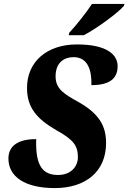

<svg xmlns="http://www.w3.org/2000/svg" viewBox="-20 -951 656 981"><path d="M331 -771H408C476 -806 586 -888 613 -921L616 -931H450C421 -887 370 -822 334 -784ZM260 10C417 10 522 -74 522 -220C522 -307 487 -369 384 -428C309 -470 264 -495 264 -561C264 -633 309 -659 356 -659C432 -659 449 -586 447 -516C542 -516 581 -551 581 -613C581 -670 529 -724 373 -724C219 -724 118 -635 118 -502C118 -402 167 -344 269 -285C356 -237 378 -206 378 -148C378 -98 340 -57 277 -57C203 -57 160 -97 165 -240C78 -241 23 -209 23 -141C23 -49 106 10 260 10Z"/></svg>

Font: Noto Serif SemiCondensed Extra
Style: Italic
Weight: 800
Width: 4
Italic angle: -12°
Designer: Monotype Design Team
Foundry: Monotype Imaging Inc.
Version: Version 1.901